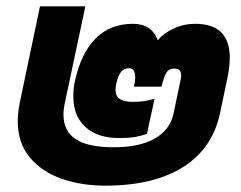

<svg xmlns="http://www.w3.org/2000/svg" viewBox="-20 -570 758 605"><path d="M36 -188Q36 -215 42 -245L106 -550H249L185 -249Q180 -226 180 -209Q180 -157 218.5 -131.5Q257 -106 338 -106Q420 -106 468 -133.5Q516 -161 527 -213L549 -318Q551 -328 551 -332Q551 -354 530 -354Q512 -354 504 -340.5Q496 -327 489 -297H402Q406 -313 406 -327Q406 -355 387 -355Q371 -355 361.5 -343.5Q352 -332 346 -305Q344 -293 344 -287Q344 -267 357.5 -258Q371 -249 399 -249Q438 -249 467 -259L443 -148Q422 -141 403 -138Q384 -135 355 -135Q288 -135 249.5 -169.5Q211 -204 211 -267Q211 -293 216 -314Q235 -402 281 -448.5Q327 -495 399 -495Q458 -495 477 -443Q495 -465 527 -480Q559 -495 595 -495Q704 -495 704 -388Q704 -363 698 -331L673 -212Q649 -101 556 -43Q463 15 312 15Q236 15 173.5 -7Q111 -29 73.5 -74.5Q36 -120 36 -188Z"/></svg>

Font: Prompt ExtraBold
Style: Italic
Weight: 800
Italic angle: -12°
Designer: Katatrad Team
Foundry: CadsonDemak
Version: Version 1.001